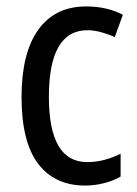

<svg xmlns="http://www.w3.org/2000/svg" viewBox="-20 -567 427 597"><path d="M245 10Q150 10 98.5 -58Q47 -126 47 -265Q47 -402 99 -474.5Q151 -547 248 -547Q282 -547 311 -540Q340 -533 362 -521L337 -452Q316 -461 294 -467Q272 -473 252 -473Q132 -473 132 -266Q132 -63 251 -63Q279 -63 305 -70Q331 -77 355 -89V-18Q333 -5 303.5 2.5Q274 10 245 10Z"/></svg>

Font: Noto Sans Malayalam Condensed
Style: Regular
Weight: 400
Width: 3
Designer: Jelle Bosma - Monotype Design Team
Foundry: Monotype Imaging Inc.
Version: Version 2.104; ttfautohint (v1.8.4.7-5d5b)